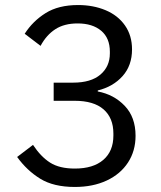

<svg xmlns="http://www.w3.org/2000/svg" viewBox="-20 -730 640 762"><path d="M270 -402Q341 -402 378.5 -434Q416 -466 416 -518V-525Q416 -579 381.5 -608Q347 -637 288 -637Q235 -637 199.5 -614Q164 -591 141 -548L78 -596Q110 -646 161 -678Q212 -710 290 -710Q350 -710 399 -689.5Q448 -669 476 -629Q504 -589 504 -534Q504 -470 466.5 -428Q429 -386 368 -371V-367Q432 -355 475 -310Q518 -265 518 -191Q518 -131 488 -85Q458 -39 403.5 -13.5Q349 12 277 12Q193 12 140 -20.5Q87 -53 48 -107L111 -155Q142 -108 179 -84.5Q216 -61 277 -61Q350 -61 390 -95.5Q430 -130 430 -192V-200Q430 -262 391 -296Q352 -330 276 -330H193V-402Z"/></svg>

Font: iA Writer Quattro V
Style: Regular
Weight: 400
Designer: Mike Abbink, Paul van der Laan, Pieter van Rosmalen, Oliver Reichenstein
Foundry: Information Architects Inc.
Version: Version 2.000